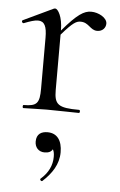

<svg xmlns="http://www.w3.org/2000/svg" viewBox="-50 -431 464 744"><g transform="rotate(5 182.0 -59.5)"><path d="M45 0C68 0 101 -2 136 -2C183 -2 229 0 261 0C266 0 266 -12 261 -12C179 -12 164 -24 164 -81V-296C207 -346 221 -353 237 -353C270 -353 276 -323 304 -323C325 -323 337 -338 337 -354C337 -377 303 -395 275 -395C247 -395 221 -379 164 -312V-313C164 -366 145 -395 135 -395C133 -395 131 -395 129 -394L13 -339C7 -336 13 -326 18 -328C41 -337 59 -343 72 -343C98 -343 107 -323 107 -279V-81C107 -24 97 -12 45 -12C41 -12 41 0 45 0ZM143 275C179 242 204 205 204 158C204 112 184 85 147 85C123 85 104 95 104 125C104 147 118 164 142 164C157 164 168 159 173 149C177 156 179 164 179 178C179 211 165 241 135 267C132 270 138 278 143 275Z"/></g></svg>

Font: Cormorant Garamond
Style: Regular
Weight: 400
Designer: Christian Thalmann (Catharsis Fonts)
Foundry: Catharsis Fonts
Version: Version 4.002;Glyphs 3.4 (3410)